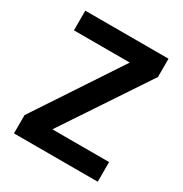

<svg xmlns="http://www.w3.org/2000/svg" viewBox="-164 -824 901 947"><g transform="rotate(30 286.5 -350.0)"><path d="M48 0V-104L368 -588H50V-700H524V-596L202 -112H525V0Z"/></g></svg>

Font: DM Sans 20pt
Style: Bold
Weight: 700
Version: Version 4.004;gftools[0.9.30]